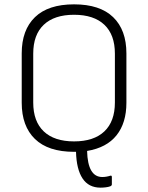

<svg xmlns="http://www.w3.org/2000/svg" viewBox="-20 -687 682 884"><path d="M321 12Q202 12 141 -47Q80 -106 80 -214V-441Q80 -549 141 -608Q202 -667 321 -667Q440 -667 501 -608Q562 -549 562 -441V-214Q562 -121 516.5 -64Q471 -7 381 8Q384 128 451 128Q469 128 488 122Q495 120 495 128V162Q495 168 487 171Q479 174 466.5 175.5Q454 177 443 177Q388 177 360 134.5Q332 92 330 12Q326 12 321 12ZM321 -36Q412 -36 460.5 -82Q509 -128 509 -215V-440Q509 -527 460.5 -573Q412 -619 321 -619Q230 -619 181.5 -573Q133 -527 133 -440V-215Q133 -128 181.5 -82Q230 -36 321 -36Z"/></svg>

Font: Sofia Sans Light
Style: Regular
Weight: 300
Designer: Botio Nikoltchev, Ani Petrova
Foundry: lettersoup
Version: Version 4.100; ttfautohint (v1.8.3)